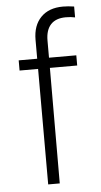

<svg xmlns="http://www.w3.org/2000/svg" viewBox="-53 -773 423 807"><g transform="rotate(-5 158.0 -369.5)"><path d="M282.2 -487.3H167L166 0H117.2V-487.3H39.1V-530.3H117.2V-610.4Q117.2 -670.4 150.6 -704.8Q184.1 -739.3 244.1 -739.3Q265.6 -739.3 291 -735.4V-689.5Q273.9 -693.4 252 -693.4Q210 -693.4 188.5 -670.2Q167 -647 167 -602.5V-530.3H282.2Z"/></g></svg>

Font: Pretendard GOV ExtraLight
Style: Regular
Weight: 200
Designer: Base glyphs from Inter by Rasmus Andersson; Hangeul glyphs from Noto Sans CJK(Source Han Sans) by Jang Soo-young and Kan
Foundry: Kil Hyung-jin
Version: Version 1.309